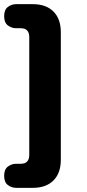

<svg xmlns="http://www.w3.org/2000/svg" viewBox="-20 -725 417 925"><path d="M58 180Q36 180 18 166.5Q0 153 0 122Q0 91 18 77.5Q36 64 58 64H80Q121 64 121 21V-546Q121 -589 80 -589H58Q36 -589 18 -602.5Q0 -616 0 -647Q0 -678 18 -691.5Q36 -705 58 -705H138Q202 -705 237.5 -669.5Q273 -634 273 -570V45Q273 109 237.5 144.5Q202 180 138 180Z"/></svg>

Font: Nunito VF Beta Light
Style: Regular
Weight: 300
Designer: Vernon Adams
Foundry: newtypography
Version: Version 3.001